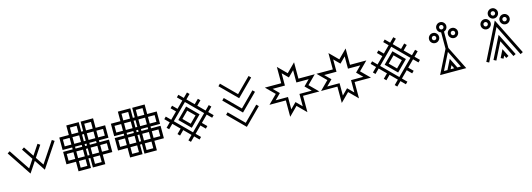

<svg xmlns="http://www.w3.org/2000/svg" viewBox="13 -1978 8763 3160"><g transform="rotate(-15 4394.5 -398.0)"><path d="M561.5 -168.9 439.5 -352.1 317.4 -168.9 39.6 -585.9 80.1 -612.8 317.4 -256.8 410.2 -396 283.7 -585.9 324.2 -612.8 439.5 -439.9 554.7 -612.8 595.2 -585.9 468.8 -396 561.5 -256.8 798.8 -612.8 839.4 -585.9Z M1660.2 -455.6V-569.8H1546.4V-455.6ZM1497.6 -618.7V-732.4H1383.3V-618.7ZM1497.6 -455.6V-569.8H1383.3V-455.6ZM1497.6 -211.4V-325.7H1383.3V-211.4ZM1497.6 -48.8V-162.6H1383.3V-48.8ZM1497.6 -374.5V-406.7H1383.3V-374.5ZM1660.2 -211.4V-325.7H1546.4V-211.4ZM1334.5 -455.6V-569.8H1302.2V-455.6ZM1334.5 -374.5V-406.7H1302.2V-374.5ZM1334.5 -211.4V-325.7H1302.2V-211.4ZM1253.4 -618.7V-732.4H1139.2V-618.7ZM1253.4 -455.6V-569.8H1139.2V-455.6ZM1253.4 -374.5V-406.7H1139.2V-374.5ZM1253.4 -211.4V-325.7H1139.2V-211.4ZM1253.4 -48.8V-162.6H1139.2V-48.8ZM1090.3 -211.4V-325.7H976.6V-211.4ZM1090.3 -455.6V-569.8H976.6V-455.6ZM1546.4 0H1334.5V-162.6H1302.2V0H1090.3V-162.6H927.7V-374.5H1090.3V-406.7H927.7V-618.7H1090.3V-781.2H1302.2V-618.7H1334.5V-781.2H1546.4V-618.7H1709V-406.7H1546.4V-374.5H1709V-162.6H1546.4Z M2539.1 -455.6V-569.8H2425.3V-455.6ZM2376.5 -618.7V-732.4H2262.2V-618.7ZM2376.5 -455.6V-569.8H2262.2V-455.6ZM2376.5 -211.4V-325.7H2262.2V-211.4ZM2376.5 -48.8V-162.6H2262.2V-48.8ZM2376.5 -374.5V-406.7H2262.2V-374.5ZM2539.1 -211.4V-325.7H2425.3V-211.4ZM2213.4 -455.6V-569.8H2181.2V-455.6ZM2213.4 -374.5V-406.7H2181.2V-374.5ZM2213.4 -211.4V-325.7H2181.2V-211.4ZM2132.3 -618.7V-732.4H2018.1V-618.7ZM2132.3 -455.6V-569.8H2018.1V-455.6ZM2132.3 -374.5V-406.7H2018.1V-374.5ZM2132.3 -211.4V-325.7H2018.1V-211.4ZM2132.3 -48.8V-162.6H2018.1V-48.8ZM1969.2 -211.4V-325.7H1855.5V-211.4ZM1969.2 -455.6V-569.8H1855.5V-455.6ZM2425.3 0H2213.4V-162.6H2181.2V0H1969.2V-162.6H1806.6V-374.5H1969.2V-406.7H1806.6V-618.7H1969.2V-781.2H2181.2V-618.7H2213.4V-781.2H2425.3V-618.7H2587.9V-406.7H2425.3V-374.5H2587.9V-162.6H2425.3Z M3149.4 10.3 3076.2 -63 3002.9 10.3 2968.3 -24.4 3041.5 -97.7 2929.7 -209.5 2856.4 -136.2 2821.8 -170.9 2895 -244.1 2783.2 -356 2710 -282.7 2675.3 -317.4 2748.5 -390.6 2675.3 -463.9 2710 -498.5 2783.2 -425.3 2895 -537.1 2821.8 -610.4 2856.4 -645 2929.7 -571.8 3041.5 -683.6 2968.3 -756.8 3002.9 -791.5 3076.2 -718.3 3149.4 -791.5 3184.1 -756.8 3110.8 -683.6 3222.7 -571.8 3295.9 -645 3330.6 -610.4 3257.3 -537.1 3369.1 -425.3 3442.4 -498.5 3477.1 -463.9 3403.8 -390.6 3477.1 -317.4 3442.4 -282.7 3369.1 -356 3257.3 -244.1 3330.6 -170.9 3295.9 -136.2 3222.7 -209.5 3110.8 -97.7 3184.1 -24.4ZM3076.2 -132.3 3334.5 -390.6 3076.2 -648.9 2817.9 -390.6ZM3076.2 -209.5 2895 -390.6 3076.2 -571.8 3257.3 -390.6ZM3076.2 -278.8 3188 -390.6 3076.2 -502.4 2964.4 -390.6Z M3955.1 -478 3676.3 -756.8 3710.9 -791.5 3955.1 -547.4 4199.2 -791.5 4233.9 -756.8ZM3955.1 -233.9 3676.3 -512.7 3710.9 -547.4 3955.1 -303.2 4199.2 -547.4 4233.9 -512.7ZM3955.1 10.3 3676.3 -268.6 3710.9 -303.2 3955.1 -58.6 4199.2 -303.2 4233.9 -268.6Z M5258.8 -537.1 5112.3 -390.6 5258.8 -244.1H4980.5V34.7L4834 -111.8L4687.5 34.7V-244.1H4408.7L4555.2 -390.6L4408.7 -537.1H4687.5V-815.4L4834 -668.9L4980.5 -815.4V-537.1ZM5141.1 -484.4H4931.6V-693.8L4834 -596.2L4736.3 -693.8V-484.4H4526.4L4624 -386.7L4526.4 -289.1H4736.3V-79.1L4834 -176.8L4931.6 -79.1V-289.1H5141.1L5043.5 -386.7Z M6137.7 -537.1 5991.2 -390.6 6137.7 -244.1H5859.4V34.7L5712.9 -111.8L5566.4 34.7V-244.1H5287.6L5434.1 -390.6L5287.6 -537.1H5566.4V-815.4L5712.9 -668.9L5859.4 -815.4V-537.1ZM6020 -484.4H5810.5V-693.8L5712.9 -596.2L5615.2 -693.8V-484.4H5405.3L5502.9 -386.7L5405.3 -289.1H5615.2V-79.1L5712.9 -176.8L5810.5 -79.1V-289.1H6020L5922.4 -386.7Z M6665 10.3 6591.8 -63 6518.6 10.3 6483.9 -24.4 6557.1 -97.7 6445.3 -209.5 6372.1 -136.2 6337.4 -170.9 6410.6 -244.1 6298.8 -356 6225.6 -282.7 6190.9 -317.4 6264.2 -390.6 6190.9 -463.9 6225.6 -498.5 6298.8 -425.3 6410.6 -537.1 6337.4 -610.4 6372.1 -645 6445.3 -571.8 6557.1 -683.6 6483.9 -756.8 6518.6 -791.5 6591.8 -718.3 6665 -791.5 6699.7 -756.8 6626.5 -683.6 6738.3 -571.8 6811.5 -645 6846.2 -610.4 6772.9 -537.1 6884.8 -425.3 6958 -498.5 6992.7 -463.9 6919.4 -390.6 6992.7 -317.4 6958 -282.7 6884.8 -356 6772.9 -244.1 6846.2 -170.9 6811.5 -136.2 6738.3 -209.5 6626.5 -97.7 6699.7 -24.4ZM6591.8 -132.3 6850.1 -390.6 6591.8 -648.9 6333.5 -390.6ZM6591.8 -209.5 6410.6 -390.6 6591.8 -571.8 6772.9 -390.6ZM6591.8 -278.8 6703.6 -390.6 6591.8 -502.4 6480 -390.6Z M7631.8 -567.4Q7647 -567.4 7657.7 -578.1Q7668.5 -588.9 7668.5 -604Q7668.5 -619.6 7657.7 -630.4Q7647 -641.1 7631.8 -641.1Q7616.7 -641.1 7606 -630.4Q7595.2 -619.6 7595.2 -604Q7595.2 -588.9 7606 -578.1Q7616.7 -567.4 7631.8 -567.4ZM7614.3 -37.6 7470.7 -325.2 7327.1 -38.1H7386.2L7470.7 -207L7555.2 -37.6ZM7501 -38.1 7470.7 -98.1 7440.4 -38.1ZM7470.7 -709Q7485.8 -709 7496.6 -719.7Q7507.3 -730.5 7507.3 -746.1Q7507.3 -761.2 7496.6 -772Q7485.8 -782.7 7470.7 -782.7Q7455.6 -782.7 7444.8 -772Q7434.1 -761.2 7434.1 -746.1Q7434.1 -730.5 7444.8 -719.7Q7455.6 -709 7470.7 -709ZM7309.6 -567.4Q7324.7 -567.4 7335.4 -578.1Q7346.2 -588.9 7346.2 -604Q7346.2 -619.6 7335.4 -630.4Q7324.7 -641.1 7309.6 -641.1Q7294.4 -641.1 7283.7 -630.4Q7272.9 -619.6 7272.9 -604Q7272.9 -588.9 7283.7 -578.1Q7294.4 -567.4 7309.6 -567.4ZM7631.8 -519Q7596.7 -519 7571.5 -543.9Q7546.4 -568.8 7546.4 -604Q7546.4 -639.6 7571.5 -664.6Q7596.7 -689.5 7631.8 -689.5Q7667 -689.5 7692.1 -664.6Q7717.3 -639.6 7717.3 -604Q7717.3 -568.8 7692.1 -543.9Q7667 -519 7631.8 -519ZM7693.4 10.7H7248L7446.3 -385.3V-664.1Q7419.4 -672.4 7402.3 -694.6Q7385.3 -716.8 7385.3 -746.1Q7385.3 -781.2 7410.4 -806.2Q7435.5 -831.1 7470.7 -831.1Q7505.9 -831.1 7531 -806.2Q7556.2 -781.2 7556.2 -746.1Q7556.2 -716.8 7539.1 -694.6Q7522 -672.4 7495.1 -664.1V-385.3ZM7309.6 -519Q7274.4 -519 7249.3 -543.9Q7224.1 -568.8 7224.1 -604Q7224.1 -639.6 7249.3 -664.6Q7274.4 -689.5 7309.6 -689.5Q7344.7 -689.5 7369.9 -664.6Q7395 -639.6 7395 -604Q7395 -568.8 7369.9 -543.9Q7344.7 -519 7309.6 -519Z M8510.7 -567.4Q8525.9 -567.4 8536.6 -578.1Q8547.4 -588.9 8547.4 -604Q8547.4 -619.1 8536.6 -629.9Q8525.9 -640.6 8510.7 -640.6Q8495.6 -640.6 8484.9 -629.9Q8474.1 -619.1 8474.1 -604Q8474.1 -588.9 8484.9 -578.1Q8495.6 -567.4 8510.7 -567.4ZM8188.5 -567.4Q8203.6 -567.4 8214.4 -578.1Q8225.1 -588.9 8225.1 -604Q8225.1 -619.1 8214.4 -629.9Q8203.6 -640.6 8188.5 -640.6Q8173.3 -640.6 8162.6 -629.9Q8151.9 -619.1 8151.9 -604Q8151.9 -588.9 8162.6 -578.1Q8173.3 -567.4 8188.5 -567.4ZM8349.6 -709Q8364.7 -709 8375.5 -719.7Q8386.2 -730.5 8386.2 -745.6Q8386.2 -760.7 8375.5 -771.5Q8364.7 -782.2 8349.6 -782.2Q8334.5 -782.2 8323.7 -771.5Q8313 -760.7 8313 -745.6Q8313 -730.5 8323.7 -719.7Q8334.5 -709 8349.6 -709ZM8510.7 -518.6Q8475.6 -518.6 8450.4 -543.7Q8425.3 -568.8 8425.3 -604Q8425.3 -639.2 8450.4 -664.3Q8475.6 -689.5 8510.7 -689.5Q8545.9 -689.5 8571 -664.3Q8596.2 -639.2 8596.2 -604Q8596.2 -568.8 8571 -543.7Q8545.9 -518.6 8510.7 -518.6ZM8188.5 -518.6Q8153.3 -518.6 8128.2 -543.7Q8103 -568.8 8103 -604Q8103 -639.2 8128.2 -664.3Q8153.3 -689.5 8188.5 -689.5Q8223.6 -689.5 8248.8 -664.3Q8273.9 -639.2 8273.9 -604Q8273.9 -568.8 8248.8 -543.7Q8223.6 -518.6 8188.5 -518.6ZM8373 19.5 8349.6 -26.9 8326.2 19.5 8282.7 -2.4 8349.6 -136.2 8416.5 -2.4ZM8617.2 19.5 8349.6 -515.1 8082 19.5 8038.6 -2.4 8349.6 -624.5 8660.6 -2.4ZM8495.1 19.5 8349.6 -271 8204.1 19.5 8160.6 -2.4 8349.6 -380.4 8538.6 -2.4ZM8349.6 -660.2Q8314.5 -660.2 8289.3 -685.3Q8264.2 -710.4 8264.2 -745.6Q8264.2 -780.8 8289.3 -805.9Q8314.5 -831.1 8349.6 -831.1Q8384.8 -831.1 8409.9 -805.9Q8435.1 -780.8 8435.1 -745.6Q8435.1 -710.4 8409.9 -685.3Q8384.8 -660.2 8349.6 -660.2Z"/></g></svg>

Font: Auseklis
Style: Regular
Weight: 400
Designer: GGBotNet
Foundry: GGBotNet
Version: 1.00